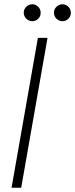

<svg xmlns="http://www.w3.org/2000/svg" viewBox="-20 -877 351 897"><path d="M34 0 157 -700H202L79 0ZM131 -778Q115 -778 103 -789.5Q91 -801 91 -818Q91 -834 103 -845.5Q115 -857 131 -857Q147 -857 158.5 -845.5Q170 -834 170 -817Q170 -801 158.5 -789.5Q147 -778 131 -778ZM272 -778Q256 -778 244 -789.5Q232 -801 232 -818Q232 -834 244 -845.5Q256 -857 272 -857Q288 -857 299.5 -845.5Q311 -834 311 -817Q311 -801 299.5 -789.5Q288 -778 272 -778Z"/></svg>

Font: DM Sans 17pt ExtraLight
Style: Italic
Weight: 250
Italic angle: -10°
Version: Version 4.004;gftools[0.9.30]